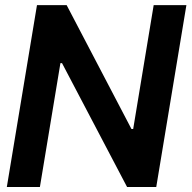

<svg xmlns="http://www.w3.org/2000/svg" viewBox="-20 -748 766 768"><path d="M725.6 -727.5 605 0H488.3L228 -495.6H221.7L139.6 0H7.3L127.9 -727.5H246.6L505.9 -231.9H512.7L594.7 -727.5Z"/></svg>

Font: Inter Tight SemiBold
Style: Italic
Weight: 600
Italic angle: -9.39999°
Designer: Rasmus Andersson
Foundry: rsms
Version: Version 3.004